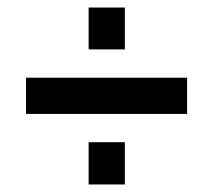

<svg xmlns="http://www.w3.org/2000/svg" viewBox="-20 -540 570 509"><path d="M215 -520H311V-409H215ZM49 -334H476V-238H49ZM215 -163H311V-51H215Z"/></svg>

Font: Panefresco 600wt
Style: Regular
Weight: 600
Designer: Campivisivi
Foundry: Campivisivi & Chank Co
Version: Version 1.001